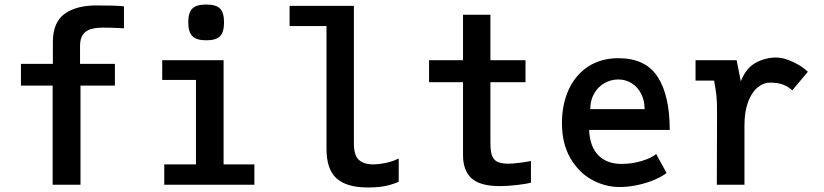

<svg xmlns="http://www.w3.org/2000/svg" viewBox="-20 -816 3640 848"><path d="M212.5 0V-438H72.5V-534H213.5V-630Q213.5 -717 264.8 -754.5Q316 -792 406.5 -792Q497 -792 527.5 -788V-691Q522 -691 508 -692Q465 -694 437.5 -694Q404 -694 381.5 -687.5Q359 -681 346.2 -663.2Q333.5 -645.5 333.5 -613V-534H487.5V-438H335.5V0Z M811.5 -717Q811.5 -760.5 829.5 -778.2Q847.5 -796 890.5 -796Q934 -796 951.8 -778.2Q969.5 -760.5 969.5 -717Q969.5 -674 951.8 -656Q934 -638 890.5 -638Q848 -638 829.8 -656.2Q811.5 -674.5 811.5 -717ZM967.5 -550V-90H1103.5V0H705.5V-90H845.5V-463H696.5V-550Z M1422 -159V-701H1259V-790H1543V-183Q1543 -130 1564.8 -110Q1586.5 -90 1628 -90Q1652.5 -90 1683 -96.2Q1713.5 -102.5 1741 -116V-13Q1704.5 2 1674 7Q1643.5 12 1604 12Q1511.5 12 1466.8 -27.8Q1422 -67.5 1422 -159Z M2025 -131V-453H1875V-550H2025V-751H2146V-550H2301V-453H2146V-184Q2146 -148 2153.2 -128.5Q2160.5 -109 2177.8 -101Q2195 -93 2227 -93Q2244 -93 2275.2 -97Q2306.5 -101 2325 -105V-9Q2304 -3.5 2261.8 1.2Q2219.5 6 2188 6Q2101 6 2063 -28.2Q2025 -62.5 2025 -131Z M2462 -272Q2462 -356.5 2492.5 -421.8Q2523 -487 2579.2 -523Q2635.5 -559 2711 -559Q2831.5 -559 2884.8 -476.5Q2938 -394 2938 -242H2582Q2585 -168 2622.8 -130Q2660.5 -92 2725 -92Q2772 -92 2815.8 -105.5Q2859.5 -119 2878 -136L2924 -52Q2904.5 -36.5 2870.8 -22Q2837 -7.5 2796.2 1.2Q2755.5 10 2717 10Q2652.5 10 2594 -22.2Q2535.5 -54.5 2498.8 -118.2Q2462 -182 2462 -272ZM2827 -334Q2827 -371.5 2812 -401.2Q2797 -431 2770.5 -448Q2744 -465 2711 -465Q2677.5 -465 2649 -448.5Q2620.5 -432 2603.8 -402.2Q2587 -372.5 2587 -334Z M3146 0 3146.5 -175Q3147 -230.5 3147 -317Q3147 -370 3144 -395.8Q3141 -421.5 3134 -460H3052V-550H3233.5L3252 -457Q3275.5 -516.5 3318.5 -539.2Q3361.5 -562 3408 -562Q3440 -562 3481.2 -543Q3522.5 -524 3548 -499L3479 -417Q3462.5 -432.5 3439.8 -441.8Q3417 -451 3383 -451Q3351.5 -451 3325.2 -429Q3299 -407 3283.5 -364.2Q3268 -321.5 3268 -261V0Z"/></svg>

Font: JuliaMono Latin
Style: Bold
Weight: 700
Monospace: yes
Designer: cormullion
Foundry: corm
Version: Version 0.038; ttfautohint (v1.8)